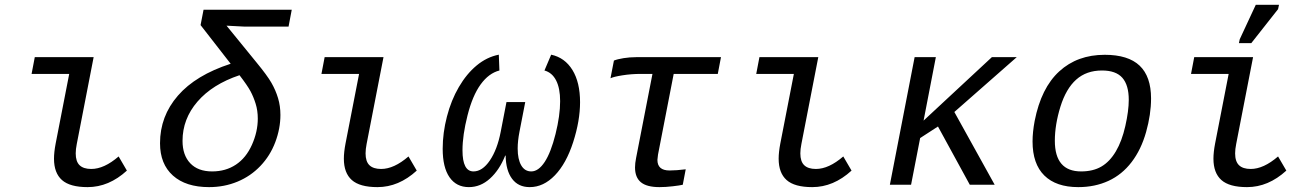

<svg xmlns="http://www.w3.org/2000/svg" viewBox="-20 -765 5441 795"><path d="M293.5 -129.9Q293.5 -96.2 309.6 -80.8Q325.7 -65.4 357.9 -65.4Q411.1 -65.4 471.2 -117.2L505.4 -58.6Q430.7 9.8 342.8 9.8Q269.5 9.8 236.6 -19.5Q203.6 -48.8 203.6 -107.9Q203.6 -134.8 210.4 -170.4L266.6 -459H110.8L124 -528.3H367.7L297.9 -168.9Q293.5 -147 293.5 -129.9Z M1047.4 -273.9Q1047.4 -307.1 1038.6 -335.4Q1029.8 -363.8 1017.1 -387.5Q1004.4 -411.1 971.7 -453.6Q859.4 -416 797.6 -344.2Q735.8 -272.5 735.8 -181.6Q735.8 -122.6 767.8 -88.9Q799.8 -55.2 858.4 -55.2Q914.6 -55.2 956.8 -83.3Q999 -111.3 1023.2 -165.5Q1047.4 -219.7 1047.4 -273.9ZM992.7 -654.8 918 -658.7 1042.5 -505.9Q1086.4 -452.6 1104 -421.9Q1121.6 -391.1 1131.3 -358.6Q1141.1 -326.2 1141.1 -289.1Q1141.1 -232.9 1119.9 -176.5Q1098.6 -120.1 1058.3 -77.9Q1018.1 -35.6 963.4 -12.9Q908.7 9.8 845.7 9.8Q749.5 9.8 696 -38.1Q642.6 -85.9 642.6 -171.9Q642.6 -283.7 716.6 -368.9Q790.5 -454.1 935.1 -501L810.5 -661.1L822.8 -724.6H1188L1174.8 -654.8Z M1493.7 -129.9Q1493.7 -96.2 1509.8 -80.8Q1525.9 -65.4 1558.1 -65.4Q1611.3 -65.4 1671.4 -117.2L1705.6 -58.6Q1630.9 9.8 1543 9.8Q1469.7 9.8 1436.8 -19.5Q1403.8 -48.8 1403.8 -107.9Q1403.8 -134.8 1410.6 -170.4L1466.8 -459H1311L1324.2 -528.3H1567.9L1498 -168.9Q1493.7 -147 1493.7 -129.9Z M2123.5 -150.4Q2123.5 -105.5 2138.2 -80.3Q2152.8 -55.2 2179.7 -55.2Q2209.5 -55.2 2235.4 -94.5Q2261.2 -133.8 2280.3 -210.2Q2299.3 -286.6 2299.3 -346.2Q2299.3 -399.4 2282.7 -431.9Q2266.1 -464.4 2234.4 -473.1L2262.2 -538.6Q2318.8 -526.4 2350.3 -475.1Q2381.8 -423.8 2381.8 -341.8Q2381.8 -265.1 2353.3 -176.5Q2324.7 -87.9 2277.6 -39.1Q2230.5 9.8 2173.3 9.8Q2126 9.8 2100.3 -24.7Q2074.7 -59.1 2073.7 -120.6H2071.8Q2047.9 -61 2008.8 -25.6Q1969.7 9.8 1921.4 9.8Q1869.6 9.8 1841.3 -31Q1813 -71.8 1813 -148.9Q1813 -214.8 1830.6 -282.5Q1848.1 -350.1 1879.9 -404.5Q1911.6 -459 1953.6 -493.9Q1995.6 -528.8 2045.4 -538.6L2047.9 -473.1Q2003.9 -461.9 1970.2 -415.5Q1936.5 -369.1 1915.8 -287.1Q1895 -205.1 1895 -142.6Q1895 -55.2 1940.4 -55.2Q1977.5 -55.2 2008.3 -100.6Q2039.1 -146 2053.2 -219.2L2077.1 -342.3H2154.8L2130.9 -219.2Q2123.5 -181.2 2123.5 -150.4Z M2634.3 -459Q2593.8 -459 2557.1 -453.1Q2520.5 -447.3 2507.8 -440.9L2522 -514.2Q2536.1 -520 2561.8 -524.2Q2587.4 -528.3 2613.8 -528.3H2965.3L2952.1 -459H2769.5L2704.6 -125L2702.1 -103Q2702.1 -59.1 2752.4 -59.1Q2780.3 -59.1 2819.3 -64L2807.1 0Q2794.9 2.9 2765.6 6.3Q2736.3 9.8 2710.9 9.8Q2658.2 9.8 2633.8 -10.3Q2609.4 -30.3 2609.4 -71.8Q2609.4 -88.9 2613.8 -110.8L2681.6 -459Z M3293.9 -129.9Q3293.9 -96.2 3310.1 -80.8Q3326.2 -65.4 3358.4 -65.4Q3411.6 -65.4 3471.7 -117.2L3505.9 -58.6Q3431.2 9.8 3343.3 9.8Q3270 9.8 3237.1 -19.5Q3204.1 -48.8 3204.1 -107.9Q3204.1 -134.8 3210.9 -170.4L3267.1 -459H3111.3L3124.5 -528.3H3368.2L3298.3 -168.9Q3293.9 -147 3293.9 -129.9Z M3995.6 0 3863.8 -241.2 3790 -193.4 3752.4 0H3664.6L3767.1 -528.3H3855L3804.2 -265.6L4086.9 -528.3H4189.9L3931.6 -301.3L4098.6 0Z M4444.8 9.8Q4353 9.8 4304.2 -38.3Q4255.4 -86.4 4255.4 -179.2Q4255.4 -217.8 4264.2 -264.6Q4291 -400.9 4366 -469.5Q4440.9 -538.1 4554.2 -538.1Q4651.4 -538.1 4698.7 -493.2Q4746.1 -448.2 4746.1 -357.4Q4746.1 -291.5 4725.6 -218.5Q4705.1 -145.5 4665.5 -93.8Q4626 -42 4569.8 -16.1Q4513.7 9.8 4444.8 9.8ZM4653.8 -351.6Q4653.8 -412.6 4627.2 -442.9Q4600.6 -473.1 4543 -473.1Q4478.5 -473.1 4436.3 -435.5Q4394 -397.9 4370.8 -323.2Q4347.7 -248.5 4347.7 -182.1Q4347.7 -55.2 4456.5 -55.2Q4505.9 -55.2 4540.5 -75.4Q4575.2 -95.7 4600.3 -138.2Q4625.5 -180.7 4639.6 -243.4Q4653.8 -306.2 4653.8 -351.6Z M5094.2 -129.9Q5094.2 -96.2 5110.4 -80.8Q5126.5 -65.4 5158.7 -65.4Q5211.9 -65.4 5272 -117.2L5306.2 -58.6Q5231.4 9.8 5143.6 9.8Q5070.3 9.8 5037.4 -19.5Q5004.4 -48.8 5004.4 -107.9Q5004.4 -134.8 5011.2 -170.4L5067.4 -459H4911.6L4924.8 -528.3H5168.5L5098.6 -168.9Q5094.2 -147 5094.2 -129.9ZM5109.9 -586.4 5113.3 -602.5 5179.7 -745.1H5275.9L5272 -727.1L5161.1 -586.4Z"/></svg>

Font: Cousine
Style: Italic
Weight: 400
Italic angle: -12°
Monospace: yes
Designer: Steve Matteson
Foundry: Monotype Imaging Inc.
Version: Version 1.21